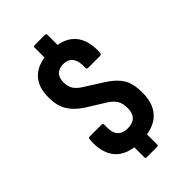

<svg xmlns="http://www.w3.org/2000/svg" viewBox="-247 -829 1005 1005"><g transform="rotate(-45 255.5 -327.0)"><path d="M216 88Q207 88 207 79V5Q132 -6 98.5 -55.5Q65 -105 71 -187Q71 -200 82 -200H170Q180 -200 180 -187Q172 -89 253 -89Q328 -89 328 -166Q328 -198 316 -219.5Q304 -241 275 -260L172 -324Q121 -357 97 -398Q73 -439 74 -500Q74 -569 108.5 -609.5Q143 -650 207 -660V-733Q207 -742 216 -742H293Q302 -742 302 -733V-658Q370 -646 402.5 -598.5Q435 -551 430 -472Q429 -460 419 -460H330Q319 -460 320 -472Q323 -516 306 -541Q289 -566 251 -566Q221 -566 203.5 -549.5Q186 -533 185 -499Q185 -467 198 -446.5Q211 -426 240 -408L341 -344Q394 -310 417 -271.5Q440 -233 440 -167Q439 -19 302 4V79Q302 88 293 88Z"/></g></svg>

Font: Sofia Sans Condensed
Style: Bold
Weight: 700
Designer: Botio Nikoltchev, Ani Petrova
Foundry: lettersoup
Version: Version 4.101; ttfautohint (v1.8.4.7-5d5b)